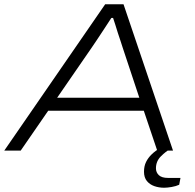

<svg xmlns="http://www.w3.org/2000/svg" viewBox="-27 -706 915 900"><path d="M-7 0 466 -686H552L784 0H710L647 -187H199L70 0ZM241 -248H626L548 -483Q544 -496 538 -514Q532 -532 525.5 -551.5Q519 -571 513.5 -590Q508 -609 503 -622H495Q480 -599 462 -571.5Q444 -544 428 -520Q412 -496 403 -483ZM742 174Q718 174 696.5 166.5Q675 159 661.5 142.5Q648 126 648 99Q648 73 657.5 53.5Q667 34 684 17.5Q701 1 725 -13H773V-9Q750 4 727 27Q704 50 704 83Q704 102 717.5 115Q731 128 761 128H819L813 160Q798 167 777.5 170.5Q757 174 742 174Z"/></svg>

Font: Archivo Expanded ExtraLight
Style: Italic
Weight: 250
Width: 7
Italic angle: -10°
Designer: Hector Gatti
Foundry: Omnibus-Type
Version: Version 2.001